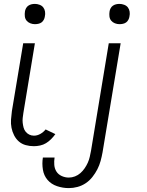

<svg xmlns="http://www.w3.org/2000/svg" viewBox="-20 -742 753 985"><path d="M154 8Q132 8 112 2.5Q92 -3 77 -16Q62 -29 52.5 -47.5Q43 -66 39 -86.5Q35 -107 36.5 -128.5Q38 -150 41 -172L99 -520H159L100 -163Q98 -150 96.5 -137Q95 -124 96.5 -111.5Q98 -99 101 -87.5Q104 -76 111.5 -66.5Q119 -57 130 -51.5Q141 -46 154 -46Q171 -46 187 -55Q203 -64 214 -78L264 -54Q254 -40 242 -28Q230 -16 216 -7.5Q202 1 185.5 4.5Q169 8 154 8ZM159 -618Q147 -618 135.5 -622.5Q124 -627 116.5 -636Q109 -645 107.5 -657.5Q106 -670 108 -683Q109 -691 113.5 -699.5Q118 -708 125.5 -713Q133 -718 141.5 -720Q150 -722 159 -722Q171 -722 183 -717.5Q195 -713 202 -704Q209 -695 211 -682.5Q213 -670 210 -657Q209 -649 204.5 -640.5Q200 -632 193 -627Q186 -622 177 -620Q168 -618 159 -618ZM333 223Q302 223 272.5 213Q243 203 224 181Q205 159 200 128Q195 97 200 66H260Q257 85 258.5 104Q260 123 269.5 138Q279 153 296.5 161Q314 169 333 169Q349 169 364.5 163Q380 157 392.5 146Q405 135 414.5 121Q424 107 430.5 92.5Q437 78 440.5 62.5Q444 47 447 31L538 -520H599L506 40Q502 62 496 84Q490 106 479.5 126.5Q469 147 454 166Q439 185 419.5 198Q400 211 377.5 217Q355 223 333 223ZM593 -618Q581 -618 569.5 -622.5Q558 -627 550.5 -636Q543 -645 541.5 -657.5Q540 -670 542 -683Q543 -691 547.5 -699.5Q552 -708 559.5 -713Q567 -718 575.5 -720Q584 -722 593 -722Q605 -722 617 -717.5Q629 -713 636 -704Q643 -695 645 -682.5Q647 -670 644 -657Q643 -649 638.5 -640.5Q634 -632 627 -627Q620 -622 611 -620Q602 -618 593 -618Z"/></svg>

Font: Iosevka QP Light
Style: Italic
Weight: 300
Italic angle: -9°
Designer: Belleve Invis
Foundry: Belleve Invis
Version: Version 20.0.0; ttfautohint (v1.8.4)